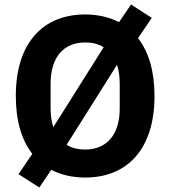

<svg xmlns="http://www.w3.org/2000/svg" viewBox="-20 -774 754 850"><path d="M357 12C542 12 664 -112 664 -349C664 -459 638 -545 591 -605L652 -695L560 -754L507 -676C464 -698 413 -710 357 -710C172 -710 50 -586 50 -349C50 -239 76 -153 123 -93L62 -3L154 56L207 -22C250 0 301 12 357 12ZM204 -294V-404C204 -520 261 -586 357 -586C389 -586 417 -579 439 -565L216 -211C208 -235 204 -263 204 -294ZM510 -404V-294C510 -178 453 -112 357 -112C325 -112 297 -119 275 -133L498 -487C506 -463 510 -435 510 -404Z"/></svg>

Font: Braiins Sans
Style: Bold
Weight: 700
Designer: Mike Abbink, Paul van der Laan, Pieter van Rosmalen, Jiri Chlebus, Lubos Buracinsky
Foundry: Bold Monday, Sudetype
Version: Version 1.000;hotconv 1.0.109;makeotfexe 2.5.65596